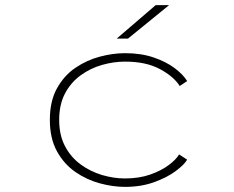

<svg xmlns="http://www.w3.org/2000/svg" viewBox="-20 -720 915 751"><path d="M469 11Q422 11 370.8 -2.8Q319.5 -16.5 275 -47.2Q230.5 -78 202.8 -128.2Q175 -178.5 175 -251Q175 -324.5 202.8 -374.5Q230.5 -424.5 275 -454.8Q319.5 -485 370.8 -498.5Q422 -512 469 -512Q532 -512 581 -495.2Q630 -478.5 663.2 -453.5Q696.5 -428.5 712 -403L683 -383.5Q660 -420.5 605.5 -449.8Q551 -479 469 -479Q424.5 -479 379 -466Q333.5 -453 295.5 -425.5Q257.5 -398 234.5 -354.8Q211.5 -311.5 211.5 -251Q211.5 -191 234.5 -147.8Q257.5 -104.5 295.5 -76.8Q333.5 -49 379 -35.5Q424.5 -22 469 -22Q524 -22 567.5 -37.2Q611 -52.5 640.2 -74.5Q669.5 -96.5 680.5 -116L712 -95.5Q701 -76 667.5 -51Q634 -26 583 -7.5Q532 11 469 11ZM480.5 -569H436.5L589 -700H641.5Z"/></svg>

Font: Trispace SemiExpanded Thin
Style: Regular
Weight: 100
Width: 6
Designer: Tyler Finck
Foundry: Etcetera Type Company
Version: Version 1.210; ttfautohint (v1.8.3)